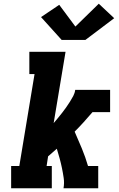

<svg xmlns="http://www.w3.org/2000/svg" viewBox="-20 -1014 640 1034"><path d="M40 0V-120H84L166 -615H138V-735H333L269 -351Q281 -365 292.5 -379Q304 -393 315 -407Q326 -421 336.5 -436Q347 -451 356.5 -466Q366 -481 374.5 -497Q383 -513 385 -530H573V-410H478Q455 -383 431 -356.5Q407 -330 382 -305Q402 -260 421 -214Q440 -168 454 -120H509V0H322Q327 -28 323 -55.5Q319 -83 313.5 -109.5Q308 -136 301 -161.5Q294 -187 286 -213Q274 -203 262.5 -192.5Q251 -182 239 -172L231 -120H259V0ZM440 -799H312L201 -922L299 -988L386 -871L512 -994L595 -916Z"/></svg>

Font: Iosevka Curly Slab HvExObl
Style: Regular
Weight: 900
Width: 7
Italic angle: -9°
Monospace: yes
Designer: Belleve Invis
Foundry: Belleve Invis
Version: Version 11.1.0; ttfautohint (v1.8.3)